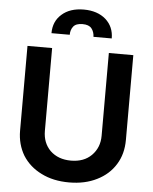

<svg xmlns="http://www.w3.org/2000/svg" viewBox="-63 -1013 860 1079"><g transform="rotate(5 367.0 -473.5)"><path d="M665 -252Q665 -172 628 -113Q591 -53 524 -20Q457 14 367 14Q277 14 210 -20Q143 -53 105 -113Q68 -175 68 -252V-730H207V-263Q207 -195 250 -152Q295 -109 367 -109Q440 -109 483 -152Q527 -196 527 -263V-730H665ZM196 -813Q196 -880 242 -920Q288 -961 366 -961Q443 -961 490 -920Q536 -879 536 -813H433Q432 -841 417 -860Q402 -879 366 -879Q329 -879 314 -860Q299 -841 299 -813Z"/></g></svg>

Font: Sinter Bold
Style: Regular
Weight: 700
Foundry: Adobe & rsms
Version: Version 1.000